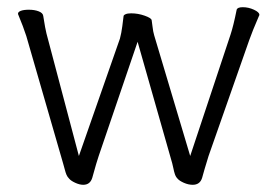

<svg xmlns="http://www.w3.org/2000/svg" viewBox="-20 -500 770 533"><path d="M637 -473Q639 -480 654 -480Q670 -480 685 -473Q700 -466 700 -459Q700 -457 699 -456Q680 -412 672 -389L559 -67Q546 -25 541 -6Q535 13 515 13Q503 13 490.5 7.5Q478 2 473 -4Q468 -9 465.5 -16.5Q463 -24 461.5 -32Q460 -40 458 -47L362 -384L254 -67Q249 -53 236 -6Q230 13 211 13Q201 13 189 7.5Q177 2 172 -4Q167 -9 164.5 -15Q162 -21 160 -29Q158 -37 155 -47L53 -400Q45 -425 30 -461Q30 -461 30 -462Q30 -467 38 -470Q46 -473 60 -473Q76 -473 87.5 -468.5Q99 -464 100 -456Q106 -418 109 -407L199 -67L313 -393Q317 -408 319.5 -427Q322 -446 323 -455Q323 -458 328.5 -460.5Q334 -463 344 -463Q363 -463 381.5 -456.5Q400 -450 401 -444Q402 -439 403.5 -425.5Q405 -412 408 -402L508 -67L620 -404Q628 -428 637 -473Z"/></svg>

Font: JyunsaiKaai Light
Style: Regular
Weight: 300
Designer: Fontworks Inc.
Version: Version 0.030;April 7, 2024;FontCreator 14.0.0.2901 64-bit